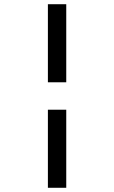

<svg xmlns="http://www.w3.org/2000/svg" viewBox="-20 -719 540 910"><path d="M207 171V-199H294V171ZM207 -329V-699H294V-329Z"/></svg>

Font: Khartiya
Style: Bold
Weight: 700
Version: Version 1.0.2